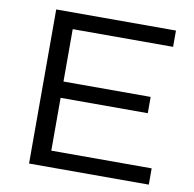

<svg xmlns="http://www.w3.org/2000/svg" viewBox="-79 -780 869 859"><g transform="rotate(10 356.0 -350.0)"><path d="M108 0H652V-74H196V-314H592V-388H196V-626H652V-700H108Z"/></g></svg>

Font: Resamitz
Style: Bold
Weight: 700
Designer: gluk
Foundry: gluk
Version: Version 0.047